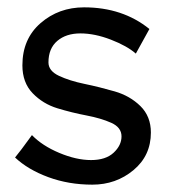

<svg xmlns="http://www.w3.org/2000/svg" viewBox="-20 -501 459 523"><path d="M67 -133Q95 -104 141.5 -84.5Q188 -65 228 -65Q268 -65 289.5 -85Q311 -105 311 -129.5Q311 -154 283 -166.5Q255 -179 215.5 -186.5Q176 -194 136.5 -206Q97 -218 69 -247Q41 -276 41 -323Q41 -395 90.5 -438Q140 -481 209 -481Q314 -481 387 -422L350 -355Q326 -376 282 -393Q238 -410 199 -410Q160 -410 136 -389.5Q112 -369 112 -331Q112 -308 140.5 -294.5Q169 -281 210 -272.5Q251 -264 292.5 -252Q334 -240 362.5 -212Q391 -184 391 -140Q391 -77 343.5 -37.5Q296 2 231.5 2Q167 2 111.5 -18.5Q56 -39 21 -72Q33 -86 67 -133Z"/></svg>

Font: Fresca
Style: Regular
Weight: 400
Designer: Iván Moreno
Foundry: Fontstage
Version: Version 1.001